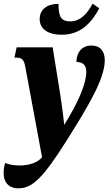

<svg xmlns="http://www.w3.org/2000/svg" viewBox="-52 -795 593 1050"><path d="M287 -605C395 -605 454 -680 491 -750L454 -775C434 -734 393 -678 334 -678C283 -678 268 -701 268 -774C204 -774 165 -742 165 -690C165 -645 199 -605 287 -605ZM48 235C122 235 180 185 316 -32C425 -206 521 -362 521 -465C521 -514 498 -546 447 -546C398 -546 366 -510 366 -456C396 -456 420 -443 420 -402C420 -337 374 -231 299 -112C294 -165 284 -238 277 -281L236 -536H39L27 -480H38C70 -480 80 -466 87 -426L178 65C151 97 102 110 55 110C26 110 0 106 -24 96C-30 117 -32 135 -32 151C-32 214 8 235 48 235Z"/></svg>

Font: Noto Serif ExtraCondensed Black
Style: Italic
Weight: 900
Width: 2
Italic angle: -12°
Designer: Monotype Design Team
Foundry: Monotype Imaging Inc.
Version: Version 2.014